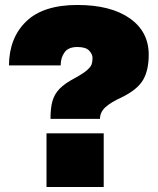

<svg xmlns="http://www.w3.org/2000/svg" viewBox="-20 -752 635 772"><path d="M281 -438Q314 -456 329.5 -469.5Q345 -483 348.5 -493.5Q352 -504 352 -519Q352 -534 338.5 -548.5Q325 -563 291 -563Q255 -563 239.5 -541.5Q224 -520 224 -489H16Q17 -600 85.5 -666Q154 -732 291 -732Q425 -732 501.5 -678.5Q578 -625 578 -532Q578 -470 555.5 -431Q533 -392 470 -361Q426 -341 404 -321Q382 -301 382 -274H183Q183 -318 191 -346Q199 -374 220 -395.5Q241 -417 281 -438ZM167 -216H397V0H167Z"/></svg>

Font: Aspekta 1000
Style: Regular
Weight: 1000
Designer: Ivo Dolenc
Version: Version 2.000